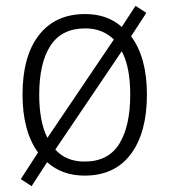

<svg xmlns="http://www.w3.org/2000/svg" viewBox="-20 -590 576 656"><path d="M482 -267Q482 -137 427 -63.5Q372 10 269 10Q192 10 141 -36L88 46L51 22L110 -69Q57 -142 57 -267Q57 -398 113 -470Q169 -542 271 -542Q347 -542 396 -498L443 -570L480 -546L428 -466Q482 -393 482 -267ZM114 -267Q114 -174 142 -119L369 -455Q351 -473 326.5 -483Q302 -493 271 -493Q191 -493 152.5 -434Q114 -375 114 -267ZM425 -267Q425 -312 418 -349.5Q411 -387 396 -415L169 -79Q206 -38 269 -38Q350 -38 387.5 -98.5Q425 -159 425 -267Z"/></svg>

Font: Noto Sans Lao Looped SemiCondensed Light
Style: Regular
Weight: 300
Width: 4
Designer: Mark Frömberg, Ben Mitchell
Foundry: The Fontpad Ltd
Version: Version 1.002; ttfautohint (v1.8.4.7-5d5b)